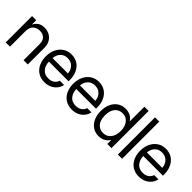

<svg xmlns="http://www.w3.org/2000/svg" viewBox="141 -1687 2657 2657"><g transform="rotate(45 1469.0 -358.5)"><path d="M144.5 -301.8V0H61.5V-515.6H142.6V-432.6H144.5Q161.6 -470.2 199.2 -497.8Q236.8 -525.4 297.9 -525.4Q350.1 -525.4 394.5 -502.7Q439 -480 466.1 -434.6Q493.2 -389.2 493.2 -320.3V0H410.2V-314.5Q410.2 -381.3 375.2 -415.3Q340.3 -449.2 282.2 -449.2Q226.1 -449.2 185.3 -414.6Q144.5 -379.9 144.5 -301.8Z M829.1 11.7Q753.4 11.7 700 -22.9Q646.5 -57.6 618.2 -118.4Q589.8 -179.2 589.8 -256.8Q589.8 -335.4 619.6 -396.5Q649.4 -457.5 702.1 -492.4Q754.9 -527.3 823.2 -527.3Q895 -527.3 947.8 -493.2Q1000.5 -459 1029.1 -397.9Q1057.6 -336.9 1057.6 -256.8V-234.4H671.9Q674.8 -158.7 715.3 -111.1Q755.9 -63.5 829.1 -63.5Q884.3 -63.5 919.2 -88.9Q954.1 -114.3 965.8 -154.3H1048.8Q1039.1 -105 1008.3 -67.6Q977.5 -30.3 931.4 -9.3Q885.3 11.7 829.1 11.7ZM672.9 -304.7H974.6Q967.8 -373 927.2 -413.1Q886.7 -453.1 823.2 -453.1Q759.8 -453.1 719.5 -413.1Q679.2 -373 672.9 -304.7Z M1365.2 11.7Q1289.6 11.7 1236.1 -22.9Q1182.6 -57.6 1154.3 -118.4Q1126 -179.2 1126 -256.8Q1126 -335.4 1155.8 -396.5Q1185.5 -457.5 1238.3 -492.4Q1291 -527.3 1359.4 -527.3Q1431.2 -527.3 1483.9 -493.2Q1536.6 -459 1565.2 -397.9Q1593.8 -336.9 1593.8 -256.8V-234.4H1208Q1210.9 -158.7 1251.5 -111.1Q1292 -63.5 1365.2 -63.5Q1420.4 -63.5 1455.3 -88.9Q1490.2 -114.3 1502 -154.3H1585Q1575.2 -105 1544.4 -67.6Q1513.7 -30.3 1467.5 -9.3Q1421.4 11.7 1365.2 11.7ZM1209 -304.7H1510.7Q1503.9 -373 1463.4 -413.1Q1422.9 -453.1 1359.4 -453.1Q1295.9 -453.1 1255.6 -413.1Q1215.3 -373 1209 -304.7Z M1885.7 9.8Q1818.8 9.8 1768.3 -24.2Q1717.8 -58.1 1689.9 -118.4Q1662.1 -178.7 1662.1 -257.8Q1662.1 -337.4 1689.9 -397.7Q1717.8 -458 1768.3 -491.7Q1818.8 -525.4 1885.7 -525.4Q1936 -525.4 1979 -504.2Q2022 -482.9 2046.9 -439.5H2047.9V-727.5H2130.9V0H2049.8V-78.1H2048.8Q2021 -33.7 1978.5 -12Q1936 9.8 1885.7 9.8ZM1898.4 -64.9Q1970.2 -64.9 2012.5 -117.7Q2054.7 -170.4 2054.7 -257.8Q2054.7 -345.2 2012.5 -398.2Q1970.2 -451.2 1898.4 -451.2Q1831.5 -451.2 1788.8 -401.9Q1746.1 -352.5 1746.1 -257.8Q1746.1 -163.1 1788.8 -114Q1831.5 -64.9 1898.4 -64.9Z M2338.9 -727.5V0H2255.9V-727.5Z M2675.8 11.7Q2600.1 11.7 2546.6 -22.9Q2493.2 -57.6 2464.8 -118.4Q2436.5 -179.2 2436.5 -256.8Q2436.5 -335.4 2466.3 -396.5Q2496.1 -457.5 2548.8 -492.4Q2601.6 -527.3 2669.9 -527.3Q2741.7 -527.3 2794.4 -493.2Q2847.2 -459 2875.7 -397.9Q2904.3 -336.9 2904.3 -256.8V-234.4H2518.6Q2521.5 -158.7 2562 -111.1Q2602.5 -63.5 2675.8 -63.5Q2731 -63.5 2765.9 -88.9Q2800.8 -114.3 2812.5 -154.3H2895.5Q2885.7 -105 2855 -67.6Q2824.2 -30.3 2778.1 -9.3Q2731.9 11.7 2675.8 11.7ZM2519.5 -304.7H2821.3Q2814.5 -373 2773.9 -413.1Q2733.4 -453.1 2669.9 -453.1Q2606.4 -453.1 2566.2 -413.1Q2525.9 -373 2519.5 -304.7Z"/></g></svg>

Font: Inter Display
Style: Regular
Weight: 400
Designer: Rasmus Andersson
Foundry: rsms
Version: Version 4.000;git-37864ae